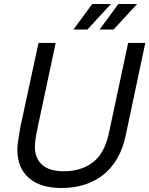

<svg xmlns="http://www.w3.org/2000/svg" viewBox="-20 -926 748 962"><path d="M287 16Q182 16 124.5 -34.5Q67 -85 67 -176Q67 -192 70 -215Q73 -238 77 -260Q81 -282 83 -294L173 -711H259L168 -284Q161 -253 158 -229Q155 -205 155 -188Q155 -133 191 -100.5Q227 -68 300 -68Q386 -68 444.5 -112Q503 -156 525 -256L622 -711H708L610 -248Q583 -119 499 -51.5Q415 16 287 16ZM348 -778 442 -906H536L418 -778ZM479 -778 573 -906H667L549 -778Z"/></svg>

Font: Geist
Style: Italic
Weight: 400
Italic angle: -12°
Designer: Basement.studio, Andrés Briganti, Mateo Zaragoza
Foundry: Basement.studio, Vercel, Andrés Briganti, Guido Ferreyra, Mateo Zaragoza
Version: Version 1.500